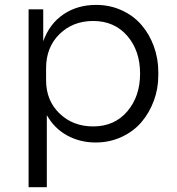

<svg xmlns="http://www.w3.org/2000/svg" viewBox="-20 -567 724 787"><path d="M171.9 200.2H97.2V-528.8H157.2V-397.9Q183.1 -469.7 240.2 -508.3Q297.4 -546.9 374 -546.9Q431.2 -546.9 479.7 -524.4Q528.3 -502 560.5 -464.1Q592.8 -426.3 610.8 -376.5Q628.9 -326.7 628.9 -272V-257.8Q628.9 -203.6 610.6 -154.1Q592.3 -104.5 559.8 -66.4Q527.3 -28.3 478.3 -5.6Q429.2 17.1 372.1 17.1Q308.1 17.1 255.4 -11.7Q202.6 -40.5 171.9 -95.2ZM361.8 -48.8Q449.2 -48.8 501.7 -110.4Q554.2 -171.9 554.2 -265.1Q554.2 -359.4 501.5 -420.2Q448.7 -481 361.8 -481Q278.8 -481 223.9 -427.2Q168.9 -373.5 168.9 -287.1V-237.8Q168.9 -154.8 224.1 -101.8Q279.3 -48.8 361.8 -48.8Z"/></svg>

Font: Sora Light
Style: Regular
Weight: 300
Designer: Jonathan Barnbrook, Julián Moncada
Foundry: Barnbrook Fonts
Version: Version 2.000